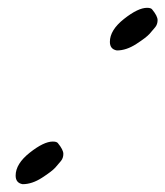

<svg xmlns="http://www.w3.org/2000/svg" viewBox="-20 -447 423 491"><path d="M356 -427Q366 -427 369 -423Q383 -406 383 -395.5Q383 -385 377 -377.5Q371 -370 362.5 -360.5Q354 -351 328.5 -334.5Q303 -318 279 -318Q261 -321 261 -340Q261 -370 297 -398.5Q333 -427 356 -427ZM115 -85Q125 -85 128 -81Q142 -64 142 -53.5Q142 -43 136 -35.5Q130 -28 121.5 -18.5Q113 -9 87.5 7.5Q62 24 38 24Q20 21 20 2Q20 -28 56 -56.5Q92 -85 115 -85Z"/></svg>

Font: Mr Dafoe
Style: Regular
Weight: 400
Designer: Alejandro Paul
Foundry: Alejandro Paul
Version: Version 1.000